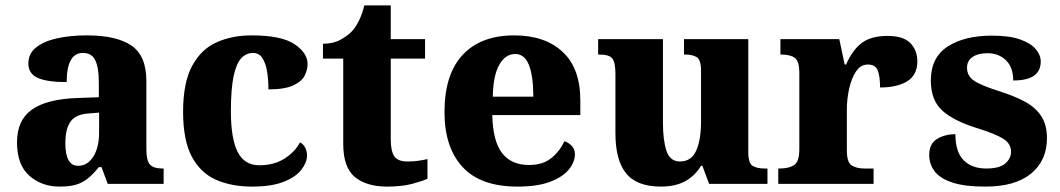

<svg xmlns="http://www.w3.org/2000/svg" viewBox="-20 -681 3924 711"><path d="M200 10Q135 10 89 -30Q43 -70 43 -154Q43 -236 98 -275Q153 -314 265 -318L346 -321V-375Q346 -430 333 -457.5Q320 -485 287 -485Q227 -485 227 -377Q155 -377 120 -392.5Q85 -408 85 -446Q85 -483 114.5 -506Q144 -529 193 -539.5Q242 -550 301 -550Q411 -550 466.5 -512.5Q522 -475 522 -381V-128Q522 -87 535 -72Q548 -57 582 -57H586V0H379L356 -62H346Q324 -35 304.5 -19.5Q285 -4 261 3Q237 10 200 10ZM269 -67Q304 -67 325.5 -101Q347 -135 347 -191V-264L310 -261Q260 -258 241 -230.5Q222 -203 222 -151Q222 -67 269 -67Z M914 10Q837 10 779.5 -15.5Q722 -41 690 -101.5Q658 -162 658 -267Q658 -375 691.5 -437Q725 -499 782.5 -524.5Q840 -550 911 -550Q1022 -550 1070.5 -517.5Q1119 -485 1119 -444Q1119 -423 1108.5 -401.5Q1098 -380 1066.5 -365Q1035 -350 974 -350Q974 -386 969 -416.5Q964 -447 951.5 -466Q939 -485 917 -485Q892 -485 873.5 -465.5Q855 -446 845 -398.5Q835 -351 835 -268Q835 -168 860 -118.5Q885 -69 940 -69Q995 -69 1034 -94Q1073 -119 1091 -154Q1105 -146 1111 -132.5Q1117 -119 1117 -105Q1117 -80 1096.5 -53Q1076 -26 1031 -8Q986 10 914 10Z M1414 10Q1337 10 1294 -25.5Q1251 -61 1251 -149V-464H1176V-519Q1214 -519 1241 -534Q1268 -549 1283 -565Q1297 -580 1309 -604Q1321 -628 1329 -661H1427V-536H1554V-464H1427V-165Q1427 -122 1440 -102.5Q1453 -83 1489 -83Q1509 -83 1528 -85.5Q1547 -88 1563 -92V-19Q1546 -11 1507.5 -0.5Q1469 10 1414 10Z M1896 10Q1760 10 1693 -62.5Q1626 -135 1626 -266Q1626 -406 1693.5 -478Q1761 -550 1884 -550Q1998 -550 2063.5 -489Q2129 -428 2129 -309V-255H1803Q1805 -159 1839 -114.5Q1873 -70 1939 -70Q1990 -70 2021.5 -95.5Q2053 -121 2070 -158Q2086 -153 2097.5 -140.5Q2109 -128 2109 -110Q2109 -82 2087.5 -54.5Q2066 -27 2019 -8.5Q1972 10 1896 10ZM1955 -323Q1955 -398 1939 -439.5Q1923 -481 1888 -481Q1851 -481 1828.5 -440.5Q1806 -400 1805 -323Z M2428 10Q2338 10 2298.5 -39Q2259 -88 2259 -188V-407Q2259 -450 2247.5 -464.5Q2236 -479 2199 -479H2195V-536H2435V-226Q2435 -162 2448 -122.5Q2461 -83 2498 -83Q2540 -83 2558 -123Q2576 -163 2576 -231V-418Q2576 -460 2560 -469.5Q2544 -479 2517 -479H2513V-536H2751V-119Q2751 -76 2767.5 -66.5Q2784 -57 2812 -57H2822V0H2606L2581 -67H2576Q2553 -29 2516.5 -9.5Q2480 10 2428 10Z M2862 0V-57H2867Q2901 -57 2920.5 -69.5Q2940 -82 2940 -129V-411Q2940 -455 2923 -467Q2906 -479 2873 -479H2870V-536H3088L3108 -442H3113Q3138 -498 3172.5 -523Q3207 -548 3267 -548Q3325 -548 3351 -521.5Q3377 -495 3377 -454Q3377 -403 3339.5 -380Q3302 -357 3239 -357Q3239 -398 3230.5 -420Q3222 -442 3194 -442Q3167 -442 3150 -416.5Q3133 -391 3124.5 -352.5Q3116 -314 3116 -276V-124Q3116 -80 3134 -68.5Q3152 -57 3181 -57H3215V0Z M3629 10Q3551 10 3505.5 -5.5Q3460 -21 3440.5 -47.5Q3421 -74 3421 -107Q3421 -149 3450 -166.5Q3479 -184 3518 -184Q3518 -118 3548.5 -87.5Q3579 -57 3632 -57Q3681 -57 3702.5 -75.5Q3724 -94 3724 -119Q3724 -149 3695.5 -167Q3667 -185 3603 -205Q3514 -232 3470.5 -270.5Q3427 -309 3427 -383Q3427 -468 3489 -508.5Q3551 -549 3653 -549Q3718 -549 3757.5 -535Q3797 -521 3815.5 -499Q3834 -477 3834 -453Q3834 -419 3809.5 -401Q3785 -383 3732 -383Q3732 -432 3705 -458Q3678 -484 3637 -484Q3602 -484 3581.5 -470Q3561 -456 3561 -430Q3561 -400 3586.5 -382.5Q3612 -365 3681 -343Q3735 -326 3774.5 -305Q3814 -284 3835.5 -251.5Q3857 -219 3857 -169Q3857 -87 3798.5 -38.5Q3740 10 3629 10Z"/></svg>

Font: Noto Serif Sinhala ExtraBold
Style: Regular
Weight: 800
Designer: Jelle Bosma - Monotype Design Team
Foundry: Monotype Imaging Inc.
Version: Version 2.007; ttfautohint (v1.8.4.7-5d5b)